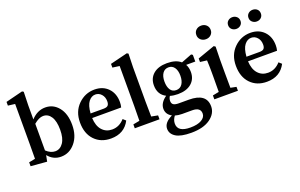

<svg xmlns="http://www.w3.org/2000/svg" viewBox="-107 -1196 2964 1896"><g transform="rotate(-20 1375.0 -248.0)"><path d="M216 -378V-98Q262 -55 310 -55Q361 -55 394 -102.5Q427 -150 427 -239Q427 -329 396.5 -376.5Q366 -424 314 -424Q270 -424 216 -378ZM213 -573V-425Q278 -496 362 -496Q446 -496 500.5 -428.5Q555 -361 555 -244Q555 -129 494.5 -57Q434 15 346 15Q264 15 211 -51L198 14L29 0V-41L95 -54Q96 -104 96 -210V-630L23 -639V-678L202 -723L217 -714Z M764 -287H900Q934 -287 947 -300.5Q960 -314 960 -344Q960 -389 934 -418Q908 -447 871 -447Q830 -447 800 -408.5Q770 -370 764 -287ZM1068 -239H763Q767 -155 807.5 -110Q848 -65 912 -65Q987 -65 1042 -127L1071 -101Q1011 15 871 15Q765 15 700 -53Q635 -121 635 -238Q635 -353 707.5 -424.5Q780 -496 879 -496Q967 -496 1021 -440.5Q1075 -385 1075 -294Q1075 -265 1068 -239Z M1316 -54 1384 -41V0H1124V-41L1192 -54Q1194 -158 1194 -210V-629L1121 -639V-678L1303 -723L1318 -714L1314 -573V-210Q1314 -158 1316 -54Z M1639 -214Q1680 -214 1702.5 -247Q1725 -280 1725 -335Q1725 -389 1703 -420.5Q1681 -452 1642 -452Q1602 -452 1579.5 -420Q1557 -388 1557 -333Q1557 -278 1578 -246Q1599 -214 1639 -214ZM1717 27H1612Q1572 27 1539 17Q1511 53 1511 93Q1511 181 1644 181Q1720 181 1762 156Q1804 131 1804 92Q1804 27 1717 27ZM1911 -485V-415H1815Q1835 -380 1835 -333Q1835 -259 1783.5 -215Q1732 -171 1641 -171Q1597 -171 1559 -182Q1544 -160 1544 -133Q1544 -107 1561 -95Q1578 -83 1618 -83H1722Q1907 -83 1907 54Q1907 129 1835 181Q1763 233 1635 233Q1525 233 1473.5 200.5Q1422 168 1422 114Q1422 50 1512 6Q1455 -25 1455 -84Q1455 -146 1525 -196Q1446 -236 1446 -333Q1446 -408 1498 -452Q1550 -496 1641 -496Q1735 -496 1785 -452L1896 -495Z M2010 -657Q2010 -689 2031.5 -709Q2053 -729 2086 -729Q2118 -729 2139.5 -709Q2161 -689 2161 -657Q2161 -626 2139.5 -606Q2118 -586 2086 -586Q2054 -586 2032 -606Q2010 -626 2010 -657ZM2148 -53 2208 -41V0H1960V-41L2026 -54Q2027 -103 2027 -210V-260Q2027 -326 2024 -386L1953 -395V-432L2134 -496L2150 -485L2147 -345V-210Q2147 -103 2148 -53Z M2617 -579Q2591 -579 2571.5 -596Q2552 -613 2552 -640Q2552 -668 2571 -685Q2590 -702 2617 -702Q2645 -702 2663.5 -685Q2682 -668 2682 -640Q2682 -613 2663.5 -596Q2645 -579 2617 -579ZM2338 -640Q2338 -668 2357 -685Q2376 -702 2403 -702Q2430 -702 2449 -685Q2468 -668 2468 -640Q2468 -613 2449 -596Q2430 -579 2403 -579Q2376 -579 2357 -596Q2338 -613 2338 -640ZM2402 -287H2538Q2572 -287 2585 -300.5Q2598 -314 2598 -344Q2598 -389 2572 -418Q2546 -447 2509 -447Q2468 -447 2438 -408.5Q2408 -370 2402 -287ZM2706 -239H2401Q2405 -155 2445.5 -110Q2486 -65 2550 -65Q2625 -65 2680 -127L2709 -101Q2649 15 2509 15Q2403 15 2338 -53Q2273 -121 2273 -238Q2273 -353 2345.5 -424.5Q2418 -496 2517 -496Q2605 -496 2659 -440.5Q2713 -385 2713 -294Q2713 -265 2706 -239Z"/></g></svg>

Font: TypoPRO Source Serif Pro
Style: Regular
Weight: 600
Designer: Frank Grießhammer
Foundry: Adobe Systems Incorporated
Version: Version 1.017;PS 1.0;hotconv 1.0.79;makeotf.lib2.5.61930